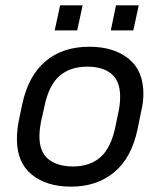

<svg xmlns="http://www.w3.org/2000/svg" viewBox="-20 -696 603 725"><path d="M43.9 -170.9Q43.9 -204.1 50.8 -239.3L63.5 -300.8Q86.9 -410.2 151.9 -464.8Q216.8 -519.5 317.4 -519.5Q409.2 -519.5 465.3 -474.6Q521.5 -429.7 521.5 -340.8Q521.5 -310.5 512.7 -273.4L500 -210.9Q477.5 -100.6 411.6 -45.9Q345.7 8.8 248 8.8Q156.2 8.8 100.1 -36.6Q43.9 -82 43.9 -170.9ZM416 -218.8 427.7 -275.4Q433.6 -301.8 433.6 -331.1Q433.6 -389.6 400.9 -417Q368.2 -444.3 309.6 -444.3Q245.1 -444.3 204.6 -409.2Q164.1 -374 147.5 -293L134.8 -236.3Q128.9 -205.1 128.9 -180.7Q128.9 -122.1 163.1 -94.7Q197.3 -67.4 255.9 -67.4Q319.3 -67.4 359.4 -102.5Q399.4 -137.7 416 -218.8ZM418 -675.8H503.9L483.4 -581.1H398.4ZM207 -675.8H292L271.5 -581.1H186.5Z"/></svg>

Font: Dinish Expanded
Style: Italic
Weight: 400
Width: 7
Italic angle: -12°
Designer: Charles Nix
Foundry: Playbeing
Version: Version 2.005; ttfautohint (v1.8.3)